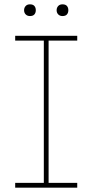

<svg xmlns="http://www.w3.org/2000/svg" viewBox="-20 -865 426 885"><path d="M50 0V-22H182V-678H50V-700H336V-678H204V-22H336V0ZM268 -791Q256 -791 248.5 -798.5Q241 -806 241 -818Q241 -829 248 -837Q255 -845 268 -845Q282 -845 288.5 -837.5Q295 -830 295 -818Q295 -806 288.5 -798.5Q282 -791 268 -791ZM118 -791Q106 -791 98.5 -798.5Q91 -806 91 -818Q91 -829 98 -837Q105 -845 118 -845Q132 -845 138.5 -837.5Q145 -830 145 -818Q145 -806 138.5 -798.5Q132 -791 118 -791Z"/></svg>

Font: Lexend Deca Thin
Style: Regular
Weight: 250
Designer: Bonnie Shaver-Troup, Thomas Jockin
Foundry: Lexend
Version: Version 1.007